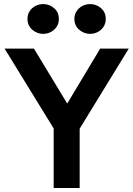

<svg xmlns="http://www.w3.org/2000/svg" viewBox="-20 -944 669 964"><path d="M249.5 0V-299L3 -700H150.5L317.5 -424L483 -700H626.5L380 -298V0ZM197 -774Q166 -774 142 -794.8Q118 -815.5 118 -849Q118 -871.5 129 -888.2Q140 -905 158.2 -914.2Q176.5 -923.5 197 -923.5Q228 -923.5 251.8 -903Q275.5 -882.5 275.5 -849Q275.5 -826.5 264.5 -809.8Q253.5 -793 235.5 -783.5Q217.5 -774 197 -774ZM432.5 -774Q401.5 -774 377.5 -794.8Q353.5 -815.5 353.5 -849Q353.5 -871 364.5 -887.8Q375.5 -904.5 393.5 -914Q411.5 -923.5 432.5 -923.5Q463.5 -923.5 487.2 -903Q511 -882.5 511 -849Q511 -826.5 500 -809.8Q489 -793 471 -783.5Q453 -774 432.5 -774Z"/></svg>

Font: Geologica Thin Roman Medium
Style: Regular
Weight: 500
Version: Version 1.010;gftools[0.9.28]